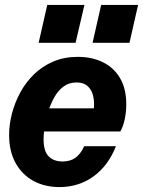

<svg xmlns="http://www.w3.org/2000/svg" viewBox="-20 -750 581 780"><path d="M222 10Q162 10 116 -15Q70 -40 43.5 -87.5Q17 -135 17 -202Q17 -244 28.5 -288.5Q40 -333 62.5 -374.5Q85 -416 118.5 -448.5Q152 -481 196.5 -500Q241 -519 296 -519Q354 -519 398.5 -497Q443 -475 468 -432Q493 -389 493 -326Q493 -294 486.5 -264.5Q480 -235 469 -216H102L122 -310H387L355 -275Q361 -296 362 -320Q363 -344 357 -365.5Q351 -387 335 -401Q319 -415 291 -415Q260 -415 237.5 -398Q215 -381 200 -353.5Q185 -326 175 -295Q165 -264 161 -235Q157 -206 157 -185Q157 -136 177.5 -115Q198 -94 234 -94Q266 -94 287 -109.5Q308 -125 322 -156H451Q420 -77 360 -33.5Q300 10 222 10ZM356 -576 391 -730H541L506 -576ZM137 -576 172 -730H323L287 -576Z"/></svg>

Font: Instrument Sans SemiCondensed
Style: Bold Italic
Weight: 700
Width: 4
Italic angle: -13°
Designer: Rodrigo Fuenzalida
Foundry: fragTYPE
Version: Version 1.000;gftools[0.9.28]